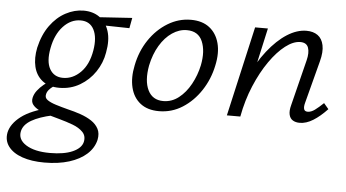

<svg xmlns="http://www.w3.org/2000/svg" viewBox="-107 -508 1588 882"><g transform="rotate(5 687.0 -67.0)"><path d="M125 289Q66 289 23 274Q-20 259 -41 231Q-62 203 -55 166Q-46 125 -1.5 91Q43 57 131 36L144 70Q84 83 48.5 103.5Q13 124 6 154Q-3 193 36.5 218Q76 243 147 243Q212 243 251.5 225.5Q291 208 298 179Q304 151 286.5 133Q269 115 239.5 104Q210 93 177 84Q150 77 125.5 69.5Q101 62 81.5 52Q62 42 52 29Q42 16 46 -3Q50 -21 62.5 -37Q75 -53 91 -66Q107 -79 121 -88L154 -73Q146 -69 135.5 -62Q125 -55 116.5 -45Q108 -35 106 -24Q102 -8 116 2Q130 12 155.5 20Q181 28 212 36Q242 43 271 53Q300 63 322 77.5Q344 92 355 113Q366 134 360 164Q351 202 320 230Q289 258 239.5 273.5Q190 289 125 289ZM164 -59Q115 -59 85.5 -82.5Q56 -106 46.5 -145.5Q37 -185 47 -234Q61 -295 91.5 -337Q122 -379 162.5 -400.5Q203 -422 245 -422Q288 -422 318.5 -400.5Q349 -379 362 -338Q375 -297 364 -239Q356 -191 328.5 -150Q301 -109 258.5 -84Q216 -59 164 -59ZM177 -106Q222 -106 258 -142Q294 -178 305 -244Q315 -304 296.5 -340Q278 -376 235 -376Q190 -376 155 -338.5Q120 -301 108 -237Q96 -175 115.5 -140.5Q135 -106 177 -106ZM461 -360 310 -363 302 -397 470 -408Z M629 8Q576 8 543 -18Q510 -44 499 -89.5Q488 -135 500 -192Q513 -258 548 -310Q583 -362 633 -392.5Q683 -423 740 -423Q792 -423 825 -397.5Q858 -372 870 -327Q882 -282 869 -223Q856 -160 821.5 -107.5Q787 -55 737.5 -23.5Q688 8 629 8ZM645 -40Q684 -40 716 -65Q748 -90 770.5 -131Q793 -172 803 -219Q816 -285 797 -329.5Q778 -374 725 -374Q690 -374 657.5 -352Q625 -330 601 -290Q577 -250 566 -197Q553 -126 574 -83Q595 -40 645 -40Z M1278 5Q1259 5 1246 -3Q1233 -11 1229 -28.5Q1225 -46 1232 -72L1285 -284Q1294 -320 1286 -342.5Q1278 -365 1249 -365Q1217 -365 1180.5 -337Q1144 -309 1109 -259Q1074 -209 1046 -142.5Q1018 -76 1004 0H959Q982 -97 1017 -174.5Q1052 -252 1095 -306.5Q1138 -361 1183.5 -390Q1229 -419 1273 -419Q1304 -419 1324.5 -404.5Q1345 -390 1351.5 -359.5Q1358 -329 1346 -284L1295 -89Q1290 -71 1293 -60Q1296 -49 1310 -49Q1326 -49 1343 -61.5Q1360 -74 1382 -95L1404 -69Q1371 -34 1339.5 -14.5Q1308 5 1278 5ZM942 0 1036 -414H1095L1003 0Z"/></g></svg>

Font: Ysabeau Office
Style: Italic
Weight: 400
Italic angle: -12°
Designer: Christian Thalmann (Catharsis Fonts)
Version: Version 2.001;gftools[0.9.30]; featfreeze: tnum,lnum,ss02